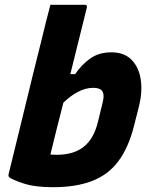

<svg xmlns="http://www.w3.org/2000/svg" viewBox="-20 -770 640 800"><path d="M342 -739Q327 -677 309 -606Q291 -535 273 -461H293Q321 -502 357 -527Q393 -552 444 -552Q498 -552 528.5 -520.5Q559 -489 566.5 -438Q574 -387 559 -327L538 -244Q515 -154 473 -98Q431 -42 364 -16Q297 10 200 10Q125 10 77 -6Q29 -22 18 -32Q14 -36 16 -45Q51 -186 83.5 -321Q116 -456 153 -603Q162 -640 171 -676.5Q180 -713 190 -750H334Q344 -750 342 -739ZM368 -404Q336 -404 303.5 -386.5Q271 -369 244 -342Q229 -285 215.5 -230Q202 -175 190 -126Q202 -125 216 -125Q287 -125 329 -158.5Q371 -192 388 -262L408 -344Q417 -380 403 -394Q393 -404 368 -404Z"/></svg>

Font: Recursive Sn Lnr St XBd
Style: Italic
Weight: 800
Italic angle: -15°
Version: Version 1.079;hotconv 1.0.112;makeotfexe 2.5.65598; ttfautoh